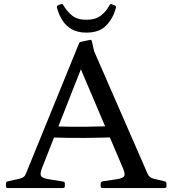

<svg xmlns="http://www.w3.org/2000/svg" viewBox="-20 -951 874 971"><path d="M417 -786Q373 -786 343 -803Q313 -820 295 -849Q277 -878 268 -912Q266 -920 275 -925L289 -930Q297 -933 301 -924Q318 -894 344.5 -872.5Q371 -851 417 -851Q463 -851 490.5 -872.5Q518 -894 534 -925Q538 -933 547 -929L560 -924Q568 -922 566 -911Q553 -860 518 -823Q483 -786 417 -786ZM19 0Q10 0 10 -10V-23Q10 -33 20 -34L82 -48Q93 -51 100.5 -57Q108 -63 112 -75L379 -730Q382 -739 392 -740L434 -749Q443 -752 445 -741L456 -692L726 -73Q731 -62 738.5 -56Q746 -50 758 -47L813 -34Q822 -31 822 -22V-9Q822 0 812 0H498Q489 0 489 -10V-23Q489 -31 499 -34L573 -45Q603 -50 608.5 -61Q614 -72 602 -100L365 -657L425 -692L192 -100Q181 -71 188 -60.5Q195 -50 224 -45L299 -33Q308 -32 308 -22V-9Q308 0 298 0ZM233 -313Q322 -309 410 -310Q498 -311 586 -315V-258Q498 -254 410 -253.5Q322 -253 233 -256Z"/></svg>

Font: Hahmlet
Style: Regular
Weight: 400
Designer: Minjoo Ham & Mark Frömberg
Foundry: hypertype
Version: Version 1.001; ttfautohint (v1.8.3)